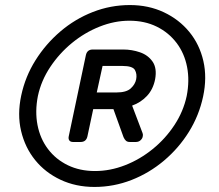

<svg xmlns="http://www.w3.org/2000/svg" viewBox="-20 -730 866 760"><path d="M354 10Q280 10 219.5 -18.5Q159 -47 119 -96.5Q79 -146 63.5 -211.5Q48 -277 64 -352Q80 -427 120.5 -491.5Q161 -556 219 -605.5Q277 -655 347.5 -682.5Q418 -710 494 -710Q568 -710 628.5 -681.5Q689 -653 729.5 -603.5Q770 -554 785 -488.5Q800 -423 784 -348Q768 -273 728 -208.5Q688 -144 629.5 -94.5Q571 -45 500.5 -17.5Q430 10 354 10ZM356 -53Q416 -53 475 -76Q534 -99 584.5 -140Q635 -181 670.5 -235Q706 -289 719 -350Q731 -411 720.5 -465Q710 -519 679 -560Q648 -601 600.5 -624.5Q553 -648 492 -648Q433 -648 374 -624.5Q315 -601 265 -560Q215 -519 179 -465Q143 -411 130 -350Q118 -289 128.5 -235Q139 -181 170 -140Q201 -99 248.5 -76Q296 -53 356 -53ZM269 -168Q259 -168 254.5 -174Q250 -180 252 -190L320 -512Q325 -534 347 -534H468Q502 -534 534 -523Q566 -512 584 -486Q602 -460 594 -416Q586 -376 561.5 -350Q537 -324 503 -312L544 -204Q545 -202 545.5 -198.5Q546 -195 545 -190Q544 -182 536.5 -175Q529 -168 518 -168H494Q484 -168 478.5 -173Q473 -178 469 -187L429 -298H349L326 -190Q321 -168 299 -168ZM363 -364H441Q480 -364 497.5 -380Q515 -396 519 -416Q523 -437 514 -453Q505 -469 464 -469H386Z"/></svg>

Font: Rubik
Style: Italic
Weight: 400
Italic angle: -12°
Designer: Hubert and Fischer
Foundry: Hubert and Fischer
Version: Version 2.300;gftools[0.9.30]